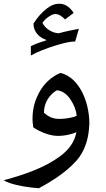

<svg xmlns="http://www.w3.org/2000/svg" viewBox="-20 -771 566 1027"><path d="M389 -64C377 -5 343 34 300 66C219 125 116 162 0 193C7 198 17 203 32 208C76 223 134 232 188 236C255 200 313 162 361 117C380 99 396 82 408 64C439 17 455 -36 458 -110C458 -174 442 -234 419 -279C395 -325 358 -368 303 -381C252 -359 215 -323 190 -277C169 -238 154 -194 154 -138C154 -129 154 -122 155 -114L158 -90C167 -83 177 -78 188 -72C215 -58 254 -44 292 -44C326 -44 364 -53 389 -64ZM215 -168C215 -224 247 -267 284 -288C318 -286 344 -260 359 -236C374 -212 387 -185 390 -152C387 -150 383 -148 376 -146C355 -140 326 -135 298 -135C259 -135 237 -149 215 -168ZM207 -649C218 -664 231 -676 244 -684C257 -692 267 -696 275 -696C297 -696 313 -682 328 -667L374 -702C359 -725 334 -751 299 -751C271 -751 253 -742 234 -728C204 -706 183 -681 159 -645C159 -600 190 -570 227 -558V-555C197 -546 169 -536 145 -524V-474C179 -494 231 -513 272 -526C304 -536 347 -549 382 -549L402 -617C369 -611 326 -602 294 -593C255 -595 220 -621 207 -649Z"/></svg>

Font: Iranian Serif 
Style: Regular
Weight: 400
Designer: Hooman Mehr, Hadi Navid in Neviseh Pardaz Co. Ltd. (http://nevisa.com)
Foundry: http://font-store.ir
Version: 5.0.2 build 3/9/1393